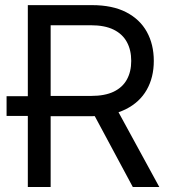

<svg xmlns="http://www.w3.org/2000/svg" viewBox="-20 -748 677 768"><path d="M141.1 -284.2H6.3V-363.3H141.1ZM91.3 0V-727.5H347.7Q429.7 -727.5 484.6 -699.2Q539.6 -670.9 567.4 -620.6Q595.2 -570.3 595.2 -504.4Q595.2 -438.5 566.9 -388.7Q538.6 -338.9 482.9 -311Q427.2 -283.2 345.7 -283.2H142.1V-364.3H344.2Q399.4 -364.3 434.8 -381.3Q470.2 -398.4 487.5 -429.9Q504.9 -461.4 504.9 -504.4Q504.9 -547.9 487.5 -579.8Q470.2 -611.8 434.6 -629.4Q398.9 -647 343.3 -647H182.6V0ZM511.2 0 335.4 -327.6H438.5L617.2 0Z"/></svg>

Font: Inter 20pt
Style: Regular
Weight: 400
Version: Version 4.001;git-66647c0bb